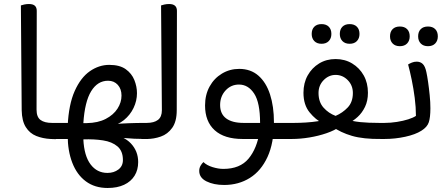

<svg xmlns="http://www.w3.org/2000/svg" viewBox="-20 -692 2225 956"><path d="M163 -638 162 -146Q162 -109 182 -94.5Q202 -80 239 -80H258V1L232 0Q193 -2 160.5 -15Q128 -28 108.5 -59Q89 -90 88 -143L84 -665Q89 -667 100.5 -669.5Q112 -672 124 -672Q144 -672 153.5 -663.5Q163 -655 163 -638ZM258 1V-79Q262 -73 265 -63Q268 -53 268 -39Q268 -25 264.5 -14.5Q261 -4 258 1Z M516 244Q452 244 407.5 211Q363 178 340 118.5Q317 59 317 -18V-65Q322 -172 352 -239Q382 -306 427.5 -337.5Q473 -369 524 -369Q576 -369 606 -347.5Q636 -326 649 -293.5Q662 -261 662 -228Q662 -190 645 -154.5Q628 -119 597 -94Q566 -69 525 -63V-26Q596 -16 632 22.5Q668 61 668 115Q668 154 650 183Q632 212 598 228Q564 244 516 244ZM515 169Q547 169 569.5 152Q592 135 592 105Q592 60 565 37Q538 14 493 7Q448 0 395 2Q399 84 431 126.5Q463 169 515 169ZM242 0V-80H333L415 -64Q470 -68 545.5 -74Q621 -80 703 -80H718V0H703Q648 0 596 -5Q544 -10 498 -17.5Q452 -25 415 -30L333 0ZM395 -79H412Q468 -80 506.5 -100Q545 -120 565 -151Q585 -182 585 -216Q585 -249 566.5 -269.5Q548 -290 518 -290Q466 -290 434 -238Q402 -186 395 -79ZM718 0V-80Q722 -74 725 -64Q728 -54 728 -40Q728 -26 724.5 -15.5Q721 -5 718 0Z M684 0V-80H710Q747 -80 766.5 -95Q786 -110 786 -143L782 -665Q787 -667 798.5 -669.5Q810 -672 822 -672Q861 -672 861 -638L860 -143Q860 -87 837.5 -55.5Q815 -24 780.5 -12Q746 0 711 0Z M1326 0 1327 -80H1418V0ZM1171 -349Q1228 -349 1266.5 -315.5Q1305 -282 1324.5 -222Q1344 -162 1344 -83L1291 0Q1272 0 1243 0Q1214 0 1188 0Q1097 0 1049 -43.5Q1001 -87 1001 -167Q1001 -220 1023.5 -261Q1046 -302 1085 -325.5Q1124 -349 1171 -349ZM1170 -271Q1130 -271 1103 -241.5Q1076 -212 1076 -169Q1076 -125 1106 -102.5Q1136 -80 1193 -80Q1214 -80 1236 -80Q1258 -80 1275 -80Q1275 -181 1245.5 -226Q1216 -271 1170 -271ZM1096 229Q1044 229 1008 211Q972 193 972 159Q972 145 978.5 133.5Q985 122 993 115Q1009 131 1038 140Q1067 149 1092 149Q1175 149 1217.5 98Q1260 47 1273 -39L1344 -83Q1344 20 1312 89.5Q1280 159 1224 194Q1168 229 1096 229ZM1418 0V-80Q1422 -74 1425 -64Q1428 -54 1428 -40Q1428 -26 1424.5 -15.5Q1421 -5 1418 0Z M1878 0Q1789 1 1732.5 -15.5Q1676 -32 1634 -62H1673Q1647 -43 1606.5 -29Q1566 -15 1520.5 -7.5Q1475 0 1433 0H1402V-80H1444Q1471 -80 1503 -82Q1535 -84 1563.5 -88.5Q1592 -93 1607 -99L1588 -78Q1552 -95 1521.5 -132.5Q1491 -170 1491 -230Q1491 -279 1512 -316.5Q1533 -354 1569 -376Q1605 -398 1651 -398Q1697 -398 1733.5 -376Q1770 -354 1791 -316.5Q1812 -279 1812 -230Q1812 -190 1797.5 -160Q1783 -130 1761 -110Q1739 -90 1715 -78L1687 -101Q1735 -88 1774 -84Q1813 -80 1869 -80H1894V0ZM1651 -115Q1686 -130 1711.5 -157Q1737 -184 1737 -229Q1737 -267 1711.5 -293Q1686 -319 1651 -319Q1617 -319 1591.5 -293Q1566 -267 1566 -229Q1566 -184 1591 -156Q1616 -128 1651 -115ZM1894 0V-80Q1898 -74 1901 -64Q1904 -54 1904 -40Q1904 -26 1900.5 -15.5Q1897 -5 1894 0ZM1581 -474Q1558 -474 1545 -487.5Q1532 -501 1532 -523Q1532 -546 1545 -559Q1558 -572 1581 -572Q1604 -572 1617 -559Q1630 -546 1630 -523Q1630 -501 1617 -487.5Q1604 -474 1581 -474ZM1721 -474Q1698 -474 1685 -487.5Q1672 -501 1672 -523Q1672 -546 1685 -559Q1698 -572 1721 -572Q1744 -572 1757 -559Q1770 -546 1770 -523Q1770 -501 1757 -487.5Q1744 -474 1721 -474Z M1878 0V-80H1894Q1925 -80 1956.5 -85Q1988 -90 2013 -98Q2038 -106 2051 -115Q2051 -158 2045 -204.5Q2039 -251 2030 -294.5Q2021 -338 2012 -371Q2020 -376 2031 -380.5Q2042 -385 2055 -385Q2073 -385 2085 -373.5Q2097 -362 2103 -333Q2107 -315 2111.5 -284Q2116 -253 2119.5 -218Q2123 -183 2123 -153Q2123 -107 2115 -83Q2107 -59 2078 -41Q2048 -22 1997.5 -11Q1947 0 1894 0ZM1971 -462Q1948 -462 1935 -475.5Q1922 -489 1922 -511Q1922 -534 1935 -547Q1948 -560 1971 -560Q1994 -560 2007 -547Q2020 -534 2020 -511Q2020 -489 2007 -475.5Q1994 -462 1971 -462ZM2111 -462Q2088 -462 2075 -475.5Q2062 -489 2062 -511Q2062 -534 2075 -547Q2088 -560 2111 -560Q2134 -560 2147 -547Q2160 -534 2160 -511Q2160 -489 2147 -475.5Q2134 -462 2111 -462Z"/></svg>

Font: Baloo Bhaijaan 2
Style: Regular
Weight: 400
Designer: Sanskriti Dholi, Noopur Datye and Ek Type
Foundry: Ek Type
Version: Version 1.701